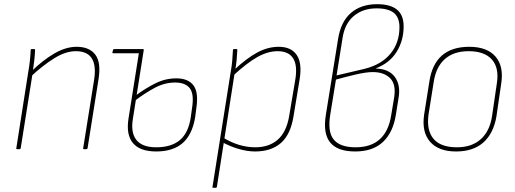

<svg xmlns="http://www.w3.org/2000/svg" viewBox="-20 -714 2466 919"><path d="M382 0Q377 0 378 -4L430 -329Q453 -469 343 -469Q294 -469 239.5 -435Q185 -401 128 -348L131 -373Q185 -426 240 -458Q295 -490 347 -490Q408 -490 436.5 -452Q465 -414 451 -331L399 -4Q398 0 393 0ZM62 0Q57 0 58 -4L115 -368Q120 -395 123 -423Q126 -451 127 -475Q127 -479 131 -479H145Q148 -479 148 -475Q147 -451 144 -424.5Q141 -398 137 -372L136 -363L79 -4Q78 0 73 0Z M522 -459Q517 -459 518 -463L521 -475Q522 -479 526 -479H657L653 -459ZM728 11Q650 11 616.5 -29Q583 -69 595 -146L647 -474Q648 -479 651 -479H665Q669 -479 668 -474L616 -145Q605 -79 633 -44Q661 -9 728 -9Q800 -9 841 -43.5Q882 -78 893 -152L899 -195Q910 -264 888.5 -291.5Q867 -319 818 -319Q768 -319 720.5 -293.5Q673 -268 623 -230L627 -255Q677 -292 724.5 -315.5Q772 -339 824 -339Q880 -339 905.5 -306Q931 -273 920 -198L914 -152Q900 -69 854 -29Q808 11 728 11Z M1201 11Q1164 11 1122.5 -1Q1081 -13 1043 -34L1047 -56Q1084 -33 1123 -21Q1162 -9 1202 -9Q1268 -9 1309.5 -45.5Q1351 -82 1364 -158L1393 -330Q1405 -401 1383 -435Q1361 -469 1309 -469Q1262 -469 1212 -441Q1162 -413 1096 -352L1099 -378Q1160 -435 1211 -462.5Q1262 -490 1314 -490Q1374 -490 1400.5 -450.5Q1427 -411 1414 -333L1385 -158Q1371 -70 1324.5 -29.5Q1278 11 1201 11ZM1001 185Q996 185 997 181L1084 -368Q1089 -395 1091.5 -422.5Q1094 -450 1095 -475Q1095 -479 1099 -479H1113Q1116 -479 1116 -475Q1115 -451 1112.5 -425.5Q1110 -400 1105 -374L1103 -364L1018 181Q1017 185 1012 185Z M1680 11Q1595 11 1560 -32.5Q1525 -76 1540 -166L1598 -526Q1611 -610 1659.5 -652Q1708 -694 1785 -694Q1848 -694 1880 -668Q1912 -642 1912 -588Q1912 -520 1878.5 -466Q1845 -412 1779 -387V-386Q1842 -384 1870 -345.5Q1898 -307 1888 -247L1875 -166Q1862 -81 1813.5 -35Q1765 11 1680 11ZM1682 -9Q1830 -9 1853 -166L1867 -250Q1876 -311 1847 -340Q1818 -369 1764 -369Q1733 -369 1683.5 -357.5Q1634 -346 1588 -333L1561 -167Q1547 -84 1577 -46.5Q1607 -9 1682 -9ZM1591 -353 1723 -384Q1805 -404 1848.5 -456.5Q1892 -509 1892 -584Q1892 -630 1865.5 -652Q1839 -674 1782 -674Q1717 -674 1673 -637Q1629 -600 1619 -528Z M2163 11Q2079 11 2038.5 -35.5Q1998 -82 2010 -165L2035 -323Q2060 -490 2226 -490Q2311 -490 2351.5 -443.5Q2392 -397 2379 -314L2356 -156Q2342 -75 2293.5 -32Q2245 11 2163 11ZM2167 -9Q2238 -9 2281 -47.5Q2324 -86 2335 -157L2358 -314Q2370 -389 2334.5 -429Q2299 -469 2223 -469Q2152 -469 2109.5 -431.5Q2067 -394 2056 -322L2031 -165Q2021 -90 2055 -49.5Q2089 -9 2167 -9Z"/></svg>

Font: Sofia Sans Semi Condensed Thin
Style: Italic
Weight: 250
Italic angle: -9°
Version: Version 4.100